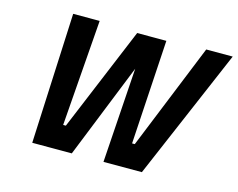

<svg xmlns="http://www.w3.org/2000/svg" viewBox="-95 -823 1196 966"><g transform="rotate(15 502.5 -340.0)"><path d="M174 -680H312L270 -127H284L510 -670H662L629 -127H643L867 -680H1005L714 0H514L547 -494L349 0H143Z"/></g></svg>

Font: Titillium Web
Style: Bold Italic
Weight: 700
Italic angle: -13°
Version: Version 1.002;PS 57.000;hotconv 1.0.70;makeotf.lib2.5.55311